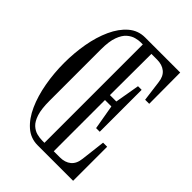

<svg xmlns="http://www.w3.org/2000/svg" viewBox="-217 -837 933 933"><g transform="rotate(45 250.0 -370.0)"><path d="M218 0Q170 0 134 -31.5Q98 -63 74 -116.5Q50 -170 38 -237Q26 -304 26 -374Q26 -443 37.5 -508Q49 -573 73 -625.5Q97 -678 133 -709Q169 -740 217 -740H458L459 -526H431L417 -633Q413 -669 391 -687Q369 -705 334 -705H295L294 -421H338L360 -548H385V-260H360L338 -387H294V-35H336Q371 -35 393 -53Q415 -71 419 -108L434 -234H462V0ZM218 -32H233V-708H217Q204 -708 185 -703Q166 -698 148 -682.5Q130 -667 118 -634.5Q106 -602 106 -547V-193Q106 -138 116.5 -105.5Q127 -73 144 -57.5Q161 -42 180.5 -37Q200 -32 218 -32Z"/></g></svg>

Font: Xanh Mono
Style: Regular
Weight: 400
Monospace: yes
Designer: Lam Bao, Duy Dao
Foundry: Yellow Type Foundry
Version: Version 3.101; ttfautohint (v1.8.3)